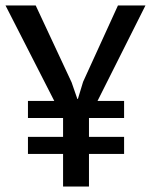

<svg xmlns="http://www.w3.org/2000/svg" viewBox="-26 -682 552 702"><path d="M76.2 -313H172.4L-5.9 -662.1H104.5L235.8 -380.9L256.8 -320.3H258.8L277.8 -382.8L405.3 -662.1H505.9L330.6 -313H427.7V-250.5H299.3V-181.6H427.7V-119.1H299.3V0H204.6V-119.1H76.2V-181.6H204.6V-250.5H76.2Z"/></svg>

Font: PT Astra Sans
Style: Regular
Weight: 400
Designer: A.Korolkova, I. Chaeva
Foundry: ParaType Ltd
Version: Version 1.001; ttfautohint (v1.6)